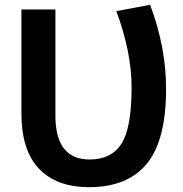

<svg xmlns="http://www.w3.org/2000/svg" viewBox="-20 -770 761 800"><path d="M351.6 9.8Q214.8 9.8 142.1 -67.4Q69.3 -144.5 69.3 -296.9V-730.5H210.9V-288.1Q210.9 -105.5 353.5 -105.5Q444.3 -105.5 486.3 -171.4Q528.3 -237.3 528.3 -407.2Q528.3 -551.8 464.8 -723.6L605.5 -750Q672.9 -570.3 671.9 -397.5Q671.9 -185.5 591.8 -87.9Q511.7 9.8 351.6 9.8Z"/></svg>

Font: Mgen+ 1c bold
Style: Bold
Weight: 700
Designer: [Source Han Sans]
Ryoko NISHIZUKA  (kana & ideographs); Paul D. Hunt (Latin, Greek & Cyrillic); Wenlong ZHANG  (bopomofo
Version: Version 1.059.20150602